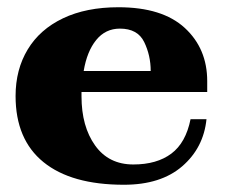

<svg xmlns="http://www.w3.org/2000/svg" viewBox="-20 -500 622 530"><path d="M205 -246V-234Q205 -151 242.5 -98.5Q280 -46 348 -46Q413 -46 453 -76Q493 -106 506 -171H550Q542 -92 483 -41Q424 10 322 10Q177 10 100 -52.5Q23 -115 23 -235Q23 -308 56.5 -363.5Q90 -419 154 -449.5Q218 -480 307 -480Q428 -480 490 -423Q552 -366 552 -276V-246ZM211 -304H396Q396 -347 378 -384Q360 -421 311 -421Q271 -421 245.5 -389.5Q220 -358 211 -304Z"/></svg>

Font: Taviraj Bold
Style: Regular
Weight: 700
Designer: Katatrad Team
Foundry: CadsonDemak
Version: Version 1.030